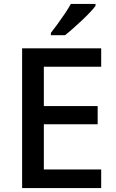

<svg xmlns="http://www.w3.org/2000/svg" viewBox="-20 -961 595 981"><path d="M497 0H93V-714H497V-620H204V-419H479V-326H204V-95H497ZM468 -931Q458 -917 439 -897Q420 -877 397 -855.5Q374 -834 352 -814.5Q330 -795 312 -781H240V-793Q255 -812 274 -838Q293 -864 311.5 -891.5Q330 -919 342 -941H468Z"/></svg>

Font: Noto Sans Syriac Eastern Medium
Style: Regular
Weight: 500
Designer: Patrick Giasson and the Monotype Design Team
Foundry: Monotype Imaging Inc.
Version: Version 3.001